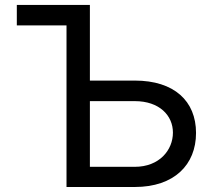

<svg xmlns="http://www.w3.org/2000/svg" viewBox="-20 -747 853 767"><path d="M47.2 -645.6H245.7V0H518.5C675.8 0 763.1 -88.8 763.1 -215.9C763.1 -343.4 675.8 -425.1 518.5 -425.1H339.1V-727.3H47.2ZM339.1 -80.6V-343H518.5C616.5 -343 670.8 -285.9 670.8 -217.3C670.8 -147.4 616.5 -80.6 518.5 -80.6Z"/></svg>

Font: Margiela Sans Text
Style: Regular
Weight: 400
Designer: Stefan Endress, Andreas Faust
Version: Version 1.100;FEAKit 1.0